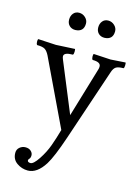

<svg xmlns="http://www.w3.org/2000/svg" viewBox="-147 -772 827 1140"><g transform="rotate(15 267.0 -202.0)"><path d="M109 -474 225 -480Q227 -478 227 -463.5Q227 -449 222 -444Q167 -444 167 -420Q167 -413 172 -401L299 -93L391 -401Q393 -407 393 -417Q393 -444 343 -444Q337 -450 337 -463.5Q337 -477 340 -480L445 -474L536 -480Q538 -478 538 -463.5Q538 -449 533 -444Q501 -444 487 -435Q473 -426 465 -401L316 42Q273 169 243 217Q197 290 140 290Q103 290 72.5 268.5Q42 247 42 207Q42 186 57.5 173Q73 160 93.5 160Q114 160 126.5 171.5Q139 183 139 197.5Q139 212 132.5 219Q126 226 126 230Q126 243 144.5 243Q163 243 192.5 198.5Q222 154 239 107Q256 60 271 6L77 -401Q65 -425 50.5 -434.5Q36 -444 2 -444Q-4 -450 -4 -463.5Q-4 -477 -1 -480ZM249 -642Q249 -591 197 -589Q174 -589 160 -603Q146 -617 146 -640Q146 -663 159 -678.5Q172 -694 194 -694Q216 -694 232.5 -678.5Q249 -663 249 -642ZM428 -642Q428 -591 376 -589Q353 -589 339 -603Q325 -617 325 -640Q325 -663 338 -678.5Q351 -694 373 -694Q395 -694 411.5 -678.5Q428 -663 428 -642Z"/></g></svg>

Font: Esteban
Style: Regular
Weight: 400
Designer: Angelica Diaz Rivera
Foundry: Angelica Diaz Rivera
Version: Version 1.002